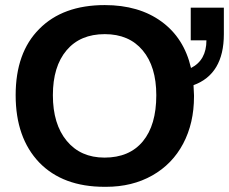

<svg xmlns="http://www.w3.org/2000/svg" viewBox="-20 -718 893 748"><path d="M852.1 -688V-585Q852.1 -429.2 733.9 -386.2L735.8 -347.2V-341.8Q735.8 -238.3 693.6 -158.4Q651.4 -78.6 573.2 -34.4Q495.1 9.8 393.1 9.8H387.2Q224.6 9.8 132.8 -85Q41 -181.2 41 -347.2Q41 -513.2 132.8 -605Q224.6 -698.2 388.2 -698.2Q521 -698.2 609.1 -634Q697.3 -569.8 724.1 -453.1Q784.2 -483.4 784.2 -561H723.1V-688ZM588.9 -347.2Q588.9 -458.5 535.9 -521.7Q482.9 -585 388.2 -585Q292.5 -585 239.3 -522Q186 -459 186 -347.2Q186 -234.4 240 -169.2Q293.9 -104 387.2 -104Q483.9 -104 536.4 -167.2Q588.9 -230.5 588.9 -347.2Z"/></svg>

Font: Libra Sans Modern
Style: Bold
Weight: 700
Foundry: Stefan Peev, Context Ltd
Version: Version 1.000